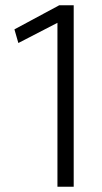

<svg xmlns="http://www.w3.org/2000/svg" viewBox="-20 -716 390 732"><path d="M206 -696H261V-4H199V-629L50 -552L35 -604Z"/></svg>

Font: IngvarSans
Style: Regular
Weight: 400
Version: Version 1.000